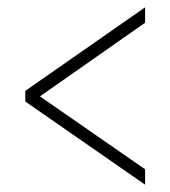

<svg xmlns="http://www.w3.org/2000/svg" viewBox="-20 -620 465 524"><path d="M376 -116V-158L89 -357L376 -558V-600L49 -372V-343Z"/></svg>

Font: Noto Serif Armenian ExtraCondensed ExtraLight
Style: Regular
Weight: 200
Width: 2
Designer: Monotype Design Team
Foundry: Monotype Imaging Inc.
Version: Version 2.008